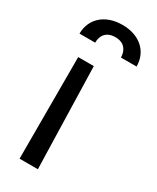

<svg xmlns="http://www.w3.org/2000/svg" viewBox="-200 -836 729 893"><g transform="rotate(30 165.0 -389.0)"><path d="M171.5 0 157 -545.5H73.2V0ZM108 -643.1C107.6 -679 126.4 -712.4 177.6 -712.4C226.2 -712.4 246.1 -680 246.4 -643.1H330.3C330.3 -721.6 272.4 -778.4 177.6 -778.4C82.7 -778.4 23.8 -721.6 23.8 -643.1Z"/></g></svg>

Font: Inter 465
Style: Regular
Weight: 400
Designer: Rasmus Andersson
Foundry: rsms
Version: Version 3.019;Glyphs 3.1.2 (3151)